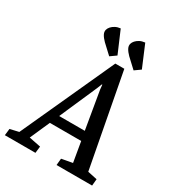

<svg xmlns="http://www.w3.org/2000/svg" viewBox="-246 -955 976 1071"><g transform="rotate(30 241.5 -419.5)"><path d="M236 -672 176 -728Q158 -746 150 -761.5Q142 -777 146 -791Q149 -802 158 -812Q167 -822 181 -829.5Q195 -837 214 -839L274 -699ZM393 -672 333 -728Q315 -746 307 -761.5Q299 -777 303 -791Q306 -802 315 -812Q324 -822 338 -829.5Q352 -837 372 -839L431 -699ZM-48 0 -43 -43 13 -56 286 -654H344L457 -56L518 -43L514 0H285L289 -43L359 -56L337 -185H135L79 -58L154 -43L149 0ZM161 -244H326L285 -486L282 -516H279L267 -486Z"/></g></svg>

Font: Faustina Light Medium
Style: Italic
Weight: 500
Italic angle: -8°
Version: Version 1.200